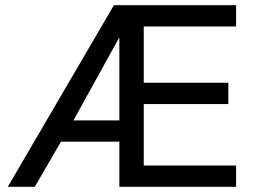

<svg xmlns="http://www.w3.org/2000/svg" viewBox="-20 -720 990 740"><path d="M10 0H114L215 -174H440V0H890V-82H534V-319H860V-401H534V-618H890V-700H419ZM263 -256 440 -576V-256Z"/></svg>

Font: Golos Text VF
Style: Regular
Weight: 400
Designer: A.Korolkova, Vitaly Kuzmin
Foundry: ParaType Ltd
Version: Version 2.005